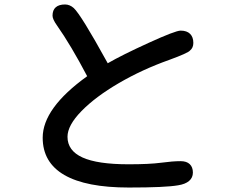

<svg xmlns="http://www.w3.org/2000/svg" viewBox="-20 -782 1040 859"><path d="M235 -668Q215 -696 215 -712Q215 -737 229.5 -749.5Q244 -762 271 -762Q292 -762 310 -746Q343 -715 457 -508L462 -499Q526 -536 645.5 -590.5Q765 -645 788 -645Q816 -645 830.5 -630.5Q845 -616 845 -590Q845 -568 830 -556Q822 -545 737 -514Q616 -471 511.5 -410Q407 -349 344.5 -285Q282 -221 282 -170Q282 -108 349 -77.5Q416 -47 555 -47Q649 -47 701 -54Q753 -61 788 -61Q815 -61 829 -47.5Q843 -34 843 -10Q843 13 826 27.5Q809 42 777 47Q721 57 556 57Q365 57 268 1Q171 -55 171 -166Q171 -298 370 -441Q297 -580 235 -668Z"/></svg>

Font: 寒蝉全圆体 Bold
Style: Regular
Weight: 700
Designer: Warren2060
      Designed by Motoya company      

      [Varela Round]
      Joe Prince(Latin component); Avraham Cornf
Foundry: ChillType
Version: Version 3.200